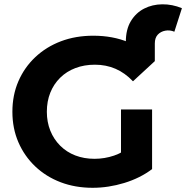

<svg xmlns="http://www.w3.org/2000/svg" viewBox="-20 -882 886 914"><path d="M421 12Q338 12 268.5 -14.5Q199 -41 147.5 -90Q96 -139 67.5 -205Q39 -271 39 -350Q39 -429 67.5 -495Q96 -561 148 -610Q200 -659 270 -685.5Q340 -712 424 -712Q517 -712 591.5 -681Q666 -650 717 -591L613 -495Q575 -535 530 -554.5Q485 -574 432 -574Q381 -574 339 -558Q297 -542 266.5 -512Q236 -482 219.5 -441Q203 -400 203 -350Q203 -301 219.5 -260Q236 -219 266.5 -188.5Q297 -158 338.5 -142Q380 -126 430 -126Q478 -126 523.5 -141.5Q569 -157 612 -194L704 -77Q647 -34 571.5 -11Q496 12 421 12ZM704 -77 556 -98V-361H704ZM579 -596V-682Q579 -742 603 -781.5Q627 -821 666 -841Q705 -861 752.5 -861.5Q800 -862 846 -843L810 -731Q789 -740 767 -736Q745 -732 731 -717Q717 -702 717 -675V-591Z"/></svg>

Font: Montserrat Thin
Style: Bold
Weight: 700
Version: Version 9.000